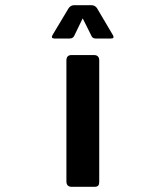

<svg xmlns="http://www.w3.org/2000/svg" viewBox="-20 -723 640 743"><path d="M410 -574H350Q337 -574 333 -586L300 -652L268 -586Q263 -574 250 -574H191Q176 -574 183 -587L246 -692Q254 -703 268 -703H333Q347 -703 355 -692L417 -587Q424 -574 410 -574ZM237 -21V-489Q237 -510 257 -510H343Q364 -510 364 -489V-21Q364 -8 359.5 -4Q355 0 344 0H258Q237 0 237 -21Z"/></svg>

Font: RajdhaniMono
Style: Bold
Weight: 700
Monospace: yes
Designer: Satya Rajpurohit, Jyotish Sonowal
Foundry: Indian Type Foundry
Version: Version 1.201;PS 1.0;hotconv 1.0.78;makeotf.lib2.5.61930; tt